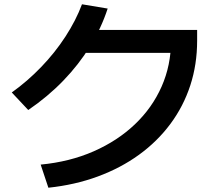

<svg xmlns="http://www.w3.org/2000/svg" viewBox="-20 -833 1040 897"><path d="M170 -64Q306 -77 417.5 -126Q529 -175 610 -252Q691 -329 735 -428.5Q779 -528 779 -643L830 -586H343V-693H901V-643Q901 -532 869 -434Q837 -336 776 -254Q715 -172 629.5 -110Q544 -48 437 -8.5Q330 31 206 44ZM35 -401Q108 -453 172.5 -520Q237 -587 286 -662.5Q335 -738 363 -813L483 -793Q453 -701 400.5 -616Q348 -531 275.5 -456Q203 -381 112 -319Z"/></svg>

Font: M PLUS 1 Code SemiBold
Style: Regular
Weight: 600
Designer: Coji Morishita
Foundry: UNDERFOREST DESIGN
Version: Version 1.005